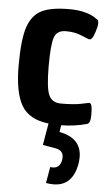

<svg xmlns="http://www.w3.org/2000/svg" viewBox="-56 -549 491 871"><g transform="rotate(5 190.0 -113.0)"><path d="M352 -478Q360 -474 360 -459.5Q360 -445 352 -421Q339 -378 324 -384H323L288 -398Q259 -411 217.5 -411Q176 -411 164.5 -377Q153 -343 153 -246Q153 -149 167.5 -115.5Q182 -82 223 -82Q282 -82 315 -89Q348 -96 349 -96Q356 -98 360.5 -88Q365 -78 365 -41Q365 -4 349 0Q294 15 233 16L228 47Q329 66 329 153Q329 168 326 186Q307 286 221 286Q205 286 187 283L200 209Q206 210 211 210Q244 210 251 173Q252 166 252 160Q252 128 215 122L158 112L175 13Q86 3 51.5 -56Q17 -115 17 -237Q17 -359 36.5 -414.5Q56 -470 99 -491Q142 -512 224 -512Q306 -512 351 -478Z"/></g></svg>

Font: Chau Philomene One
Style: Regular
Weight: 400
Designer: Vicente Lamonaca
Foundry: TipoType
Version: Version 1.002